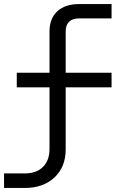

<svg xmlns="http://www.w3.org/2000/svg" viewBox="-20 -750 640 950"><path d="M0 180V108H103Q160 108 192.5 76Q225 44 225 -14V-318H63V-390H225V-595Q225 -659 264 -694.5Q303 -730 373 -730H532V-659H373Q305 -659 305 -594V-390H532V-318H305V-11Q305 76 249.5 128Q194 180 103 180Z"/></svg>

Font: Pitagon Sans Mono Light
Style: Regular
Weight: 300
Monospace: yes
Designer: Travis Tran
Foundry: Pitagon
Version: Version 1.001; ttfautohint (v1.8.4.7-5d5b);gftools[0.9.26]